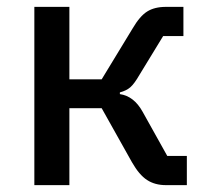

<svg xmlns="http://www.w3.org/2000/svg" viewBox="-20 -539 604 559"><path d="M80 0V-519H182V-308H276L366 -456Q387 -492 408.5 -505.5Q430 -519 463 -519H514V-434H455L386 -321Q371 -295 359.5 -285Q348 -275 329 -270V-265Q370 -259 395 -214L467 -85H524V0H463Q431 0 408 -15Q385 -30 364 -67L276 -224H182V0Z"/></svg>

Font: Anuphan Medium
Style: Regular
Weight: 500
Designer: Mike Abbink, Paul van der Laan, Pieter van Rosmalen, Mint Tantisuwanna
Foundry: Bold Monday; Cadson Demak
Version: Version 3.002;hotconv 1.0.109;makeotfexe 2.5.65596